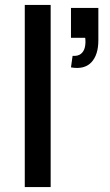

<svg xmlns="http://www.w3.org/2000/svg" viewBox="-20 -755 442 775"><path d="M80 0V-735H184.5V0ZM266.5 -483 273 -529.5Q294.5 -528 306.5 -537.5Q318.5 -547 322.5 -564Q326.5 -581 324 -602.5H266.5V-723H377V-592.5Q377 -533.5 348.8 -503.5Q320.5 -473.5 266.5 -483Z"/></svg>

Font: Manrope ExtraLight SemiBold
Style: Regular
Weight: 600
Version: Version 4.504